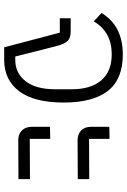

<svg xmlns="http://www.w3.org/2000/svg" viewBox="139 -760 620 939"><g transform="rotate(90 449.5 -290.0)"><path d="M246.1 -580.1Q366.7 -580.1 423.8 -507.3Q481 -434.6 481 -291Q481 -147 425.8 -73.5Q370.6 0 272.9 0H210.9L139.2 -272H68.8V-325.2H133.8Q164.1 -325.2 178.7 -311.3Q193.4 -297.4 204.1 -258.8L255.9 -54.2H272.9Q336.9 -54.2 376.5 -104.5Q416 -154.8 416 -249V-331.1Q416 -423.3 372.6 -474.6Q329.1 -525.9 245.1 -525.9Q135.7 -525.9 84 -438L43 -476.1Q106 -580.1 246.1 -580.1Z M665.5 -358.9Q635.3 -358.9 617.4 -376.5Q599.6 -394 599.6 -425.8V-514.2L658.7 -515.1V-415L855.5 -416V-359.9ZM665.5 -68.8Q635.3 -68.8 617.4 -86.7Q599.6 -104.5 599.6 -136.2V-224.1L658.7 -225.1V-125L855.5 -126V-69.8Z"/></g></svg>

Font: Anuphan Light
Style: Regular
Weight: 300
Designer: Mike Abbink, Paul van der Laan, Pieter van Rosmalen, Mint Tantisuwanna
Foundry: Bold Monday; Cadson Demak
Version: Version 3.002;hotconv 1.0.109;makeotfexe 2.5.65596